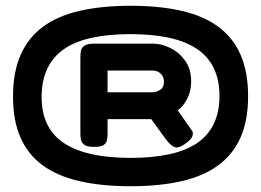

<svg xmlns="http://www.w3.org/2000/svg" viewBox="-20 -724 903 664"><path d="M432 -704Q532 -704 608 -686.5Q684 -669 735 -631.5Q786 -594 812 -534.5Q838 -475 838 -391Q838 -308 812 -249Q786 -190 735 -152.5Q684 -115 608 -97.5Q532 -80 431 -80Q331 -80 255 -97.5Q179 -115 128 -152Q77 -189 51 -248Q25 -307 25 -390Q25 -474 51 -533.5Q77 -593 128 -631Q179 -669 255.5 -686.5Q332 -704 432 -704ZM432 -178Q506 -178 563 -190Q620 -202 659 -227.5Q698 -253 718.5 -294Q739 -335 739 -392Q739 -449 718.5 -490Q698 -531 658.5 -556.5Q619 -582 562 -594Q505 -606 431 -606Q358 -606 300.5 -594Q243 -582 204 -556Q165 -530 144.5 -488.5Q124 -447 124 -389Q124 -332 144.5 -292Q165 -252 204.5 -227Q244 -202 301 -190Q358 -178 432 -178ZM595 -342 646 -269Q648 -262 646 -255Q644 -248 638 -241.5Q632 -235 622 -228Q599 -211 586 -214.5Q573 -218 557 -238L503 -312H352V-262Q352 -251 350 -240Q348 -229 338.5 -222.5Q329 -216 305 -216Q282 -216 272 -223Q262 -230 260 -241Q258 -252 258 -263V-527Q258 -538 260 -548.5Q262 -559 272 -566Q282 -573 305 -573H511Q537 -573 567 -559Q597 -545 619 -516Q641 -487 641 -442Q641 -411 629 -385.5Q617 -360 595 -342ZM352 -480V-405H511Q520 -405 533.5 -413Q547 -421 547 -442Q547 -458 536 -469Q525 -480 509 -480Z"/></svg>

Font: Fredoka Expanded
Style: Bold
Weight: 700
Width: 7
Designer: Ben Nathan
Foundry: Milena B. Brandão, Ben Nathan
Version: Version 2.001